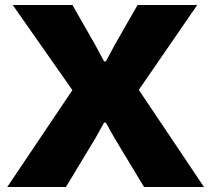

<svg xmlns="http://www.w3.org/2000/svg" viewBox="-20 -749 846 769"><path d="M270 -388 31 -729H270L361 -570L397 -503H404L440 -570L531 -729H770L536 -389L797 0H557L438 -197L404 -258H397L363 -197L244 0H9Z"/></svg>

Font: Mona Sans Black
Style: Regular
Weight: 900
Designer: Deni Anggara
Foundry: GitHub
Version: Version 2.000